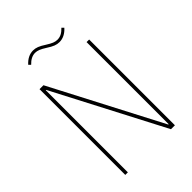

<svg xmlns="http://www.w3.org/2000/svg" viewBox="-252 -993 1105 1105"><g transform="rotate(-45 300.0 -441.0)"><path d="M122 -668H119V0H98V-698H130L478 -30H481V-698H502V0H470ZM371 -808Q354 -808 337 -814.5Q320 -821 294 -838Q272 -852 257 -858Q242 -864 228 -864Q194 -864 163 -831L151 -843Q186 -882 229 -882Q246 -882 263 -875.5Q280 -869 306 -852Q328 -838 343 -832Q358 -826 372 -826Q390 -826 405.5 -834Q421 -842 437 -859L449 -847Q414 -808 371 -808Z"/></g></svg>

Font: IBM Plex Mono Thin
Style: Regular
Weight: 100
Monospace: yes
Designer: Mike Abbink, Paul van der Laan, Pieter van Rosmalen
Foundry: Bold Monday
Version: Version 2.3